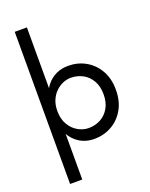

<svg xmlns="http://www.w3.org/2000/svg" viewBox="-179 -873 929 1186"><g transform="rotate(-20 285.0 -280.0)"><path d="M150 220V-780H70V220ZM535 -230Q535 -305 504 -358.5Q473 -412 421.5 -441Q370 -470 307 -470Q264 -470 228.5 -453.5Q193 -437 167.5 -406Q142 -375 128 -330.5Q114 -286 114 -230Q114 -156 138.5 -102Q163 -48 206.5 -19Q250 10 307 10Q370 10 421.5 -19Q473 -48 504 -102Q535 -156 535 -230ZM454 -230Q454 -177 432.5 -140Q411 -103 375.5 -84Q340 -65 297 -65Q262 -65 228 -84Q194 -103 172 -140Q150 -177 150 -230Q150 -270 163 -300.5Q176 -331 197.5 -352Q219 -373 245 -384Q271 -395 297 -395Q340 -395 375.5 -376Q411 -357 432.5 -320Q454 -283 454 -230Z"/></g></svg>

Font: Jost* Book
Style: Regular
Weight: 400
Version: Version 3.000